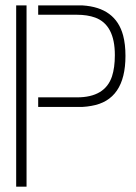

<svg xmlns="http://www.w3.org/2000/svg" viewBox="-20 -704 513 724"><path d="M41 0V-683.6H80.1V0ZM124 -300.8V-336.9H270.5Q376 -336.9 402.3 -416Q413.1 -449.2 413.1 -496.1Q413.1 -610.4 338.9 -637.7Q309.6 -648.4 269.5 -648.4H124V-683.6H291Q416 -675.8 444.3 -570.3Q453.1 -537.1 453.1 -493.2Q453.1 -326.2 324.2 -304.7Q308.6 -301.8 291 -300.8Z"/></svg>

Font: Post No Bills Colombo Light
Style: Regular
Weight: 300
Designer: Kosala Senevirathne, Siva Puranthara, Lasantha Premarathna, Tharique Azeez
Foundry: Mooniak
Version: Version 1.220 ; ttfautohint (v1.6)